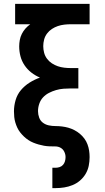

<svg xmlns="http://www.w3.org/2000/svg" viewBox="-20 -755 540 990"><path d="M250 215V110H266Q277 110 287.5 106.5Q298 103 305 95Q312 87 315 76.5Q318 66 318 55Q318 41 311.5 27.5Q305 14 292.5 7Q280 0 265 0Q250 0 235.5 -0.5Q221 -1 207 -3.5Q193 -6 179 -10Q165 -14 151.5 -19.5Q138 -25 126 -33Q114 -41 103.5 -51Q93 -61 84 -72.5Q75 -84 69 -97Q63 -110 59 -123.5Q55 -137 53.5 -151.5Q52 -166 52 -181Q52 -210 60.5 -239Q69 -268 88 -290.5Q107 -313 132.5 -329Q158 -345 186 -355Q162 -365 141.5 -381Q121 -397 106.5 -418.5Q92 -440 85.5 -465Q79 -490 79 -516Q79 -532 82 -548.5Q85 -565 92.5 -580Q100 -595 111 -607.5Q122 -620 136 -630H58V-735H442V-630H346Q329 -630 311.5 -628Q294 -626 278 -620.5Q262 -615 247.5 -605.5Q233 -596 222.5 -582Q212 -568 207.5 -551Q203 -534 203 -517Q203 -500 207.5 -483Q212 -466 222.5 -452Q233 -438 247.5 -428.5Q262 -419 278 -413.5Q294 -408 311.5 -406Q329 -404 346 -404H384V-299H346Q327 -299 307.5 -297.5Q288 -296 269 -290.5Q250 -285 232.5 -276Q215 -267 202 -253Q189 -239 182.5 -220Q176 -201 176 -182Q176 -165 182 -148.5Q188 -132 201.5 -122Q215 -112 232 -108.5Q249 -105 265.5 -105Q282 -105 299 -103Q316 -101 332 -96.5Q348 -92 363.5 -84Q379 -76 392 -65Q405 -54 415 -40.5Q425 -27 431 -11Q437 5 439.5 21.5Q442 38 442 55Q442 78 437.5 100Q433 122 421.5 141.5Q410 161 392.5 176Q375 191 354 199.5Q333 208 311 211.5Q289 215 266 215Z"/></svg>

Font: Iosevka Extrabold
Style: Regular
Weight: 800
Monospace: yes
Designer: Belleve Invis
Foundry: Belleve Invis
Version: Version 32.5.0; ttfautohint (v1.8.4)